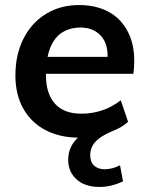

<svg xmlns="http://www.w3.org/2000/svg" viewBox="-20 -538 588 760"><path d="M374 202Q316 202 283 172Q250 142 250 95Q250 58 269 29.5Q288 1 321 -13L344 1Q327 4 315 5.5Q303 7 295 7Q217 7 160 -23Q103 -53 72 -108.5Q41 -164 41 -239Q41 -322 73 -385Q105 -448 162 -483Q219 -518 293 -518Q366 -518 418 -486.5Q470 -455 494.5 -394Q519 -333 508 -246H150L155 -313H440L405 -295Q411 -360 381 -394.5Q351 -429 299 -429Q258 -429 227 -410Q196 -391 179 -349Q162 -307 162 -240Q162 -167 197.5 -127.5Q233 -88 302 -88Q345 -88 384 -101Q423 -114 458 -141L487 -56Q478 -47 462 -37Q446 -27 425 -19Q390 -4 371 11Q352 26 344.5 42.5Q337 59 337 76Q337 103 352.5 117.5Q368 132 394 132Q407 132 422.5 128.5Q438 125 455 116L467 180Q446 190 422.5 196Q399 202 374 202Z"/></svg>

Font: Muli
Style: Bold Italic
Weight: 700
Italic angle: -4.541°
Designer: Vernon Adams
Foundry: Vernon Adams
Version: Version 2.100; ttfautohint (v1.8.1.43-b0c9)